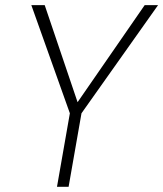

<svg xmlns="http://www.w3.org/2000/svg" viewBox="-20 -722 631 742"><path d="M250 -284.2 101.1 -702.1H152.8L279.8 -327.1L539.1 -702.1H590.8L294.9 -284.2L245.1 0H200.2Z"/></svg>

Font: SVN-Poppins ExtraLight
Style: Italic
Weight: 200
Italic angle: -10°
Designer: Ninad Kale (Devanagari), Jonny Pinhorn (Latin)
Foundry: Indian Type Foundry
Version: Version 3.002 2017